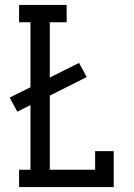

<svg xmlns="http://www.w3.org/2000/svg" viewBox="-20 -755 540 775"><path d="M57 0V-70H103V-331L50 -304L19 -361L103 -403V-665H57V-735H249V-665H181V-442L299 -501L330 -444L181 -369V-70H364V-145H439V0Z"/></svg>

Font: Iosevka Gothic
Style: Regular
Weight: 400
Monospace: yes
Designer: Belleve Invis
Foundry: Belleve Invis
Version: Version 15.5.1; ttfautohint (v1.8.4)